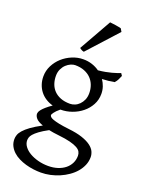

<svg xmlns="http://www.w3.org/2000/svg" viewBox="-177 -807 842 1131"><g transform="rotate(20 244.0 -241.5)"><path d="M336.9 -293Q336.9 -318.8 328.4 -342Q319.8 -365.2 303 -382.6Q286.1 -399.9 261 -409.9Q235.8 -419.9 203.1 -419.9Q190.9 -419.9 176 -413.6Q161.1 -407.2 147.9 -395Q134.8 -382.8 126 -364.3Q117.2 -345.7 117.2 -321.8Q117.2 -295.9 125.2 -272.7Q133.3 -249.5 149.7 -232.4Q166 -215.3 191.2 -205.3Q216.3 -195.3 251 -195.3Q265.1 -195.3 280.5 -201.4Q295.9 -207.5 308.3 -220Q320.8 -232.4 328.9 -250.5Q336.9 -268.6 336.9 -293ZM252.9 2Q234.4 0 218.8 -2.4Q203.1 -4.9 189.5 -7.8Q154.3 11.2 134 26.4Q113.8 41.5 103.5 53.5Q93.3 65.4 90.6 75.2Q87.9 85 87.9 92.8Q87.9 113.3 101.6 131.6Q115.2 149.9 138.2 163.3Q161.1 176.8 191.4 184.8Q221.7 192.9 254.9 192.9Q287.6 192.9 314.5 184.1Q341.3 175.3 360.4 159.9Q379.4 144.5 389.9 123.3Q400.4 102.1 400.4 76.7Q400.4 63 394 51.5Q387.7 40 371.1 30.8Q354.5 21.5 325.9 14.2Q297.4 6.8 252.9 2ZM405.3 -313Q405.3 -275.4 388.4 -244.4Q371.6 -213.4 344.2 -191.2Q316.9 -168.9 282.2 -156.5Q247.6 -144 211.9 -144H210Q186.5 -124.5 177.7 -111.6Q168.9 -98.6 168.9 -95.7Q168.9 -89.8 174.1 -84.2Q179.2 -78.6 193.1 -73.5Q207 -68.4 231.4 -63.2Q255.9 -58.1 293.9 -53.7Q347.2 -47.9 381.8 -36.1Q416.5 -24.4 437 -9Q457.5 6.3 465.6 23.9Q473.6 41.5 473.6 58.6Q473.6 85.4 463.4 109.6Q453.1 133.8 435.5 154.3Q418 174.8 394 191.4Q370.1 208 342.8 219.7Q315.4 231.4 286.1 237.8Q256.8 244.1 228 244.1Q205.1 244.1 180.7 241Q156.2 237.8 132.3 231Q108.4 224.1 87.2 213.6Q65.9 203.1 49.8 188.2Q33.7 173.3 24.2 154.5Q14.6 135.7 14.6 111.8Q14.6 99.1 19.3 85.2Q23.9 71.3 38.1 55.2Q52.2 39.1 77.6 20.5Q103 2 145 -20.5Q113.3 -31.7 101.1 -45.9Q88.9 -60.1 88.9 -74.7Q88.9 -78.6 91.3 -85.2Q93.8 -91.8 101.3 -101.3Q108.9 -110.8 122.8 -123Q136.7 -135.3 159.2 -150.9Q134.3 -157.7 114 -170.7Q93.8 -183.6 79.3 -201.9Q64.9 -220.2 56.9 -243.4Q48.8 -266.6 48.8 -293.9Q48.8 -329.6 64.9 -361.6Q81.1 -393.6 107.4 -417.2Q133.8 -440.9 167.5 -454.8Q201.2 -468.8 236.8 -468.8Q266.1 -468.8 291.7 -460.4Q317.4 -452.1 338.4 -437Q363.8 -439.5 384.3 -443.4Q404.8 -447.3 421.1 -451.7Q437.5 -456.1 450.2 -460.4Q462.9 -464.8 473.1 -468.8L482.9 -454.1Q477.1 -440.4 471.7 -429Q466.3 -417.5 455.1 -405.3Q436.5 -401.9 418.7 -399.9Q400.9 -397.9 378.4 -397Q391.1 -378.4 398.2 -357.4Q405.3 -336.4 405.3 -313ZM223.1 -511.2Q214.4 -512.7 207.5 -516.6Q200.7 -520.5 195.3 -524.9L309.6 -727.1Q315.4 -726.6 325 -725.3Q334.5 -724.1 345 -722.7Q355.5 -721.2 365.2 -719.2Q375 -717.3 380.4 -715.8L391.6 -696.8Z"/></g></svg>

Font: Gentium Plus Viet
Style: Regular
Weight: 400
Designer: J. Victor Gaultney, Annie Olsen, Iska Routamaa, Becca Hirsbrunner
Foundry: SIL International
Version: Version 5.000